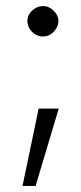

<svg xmlns="http://www.w3.org/2000/svg" viewBox="-20 -494 266 631"><path d="M54 117 107 -137H173L97 117ZM121 -374Q108 -374 96 -381Q84 -388 77 -400Q70 -412 70 -425Q70 -438 77 -449Q84 -460 96 -467Q108 -474 122 -474Q135 -474 146 -467Q157 -460 164.5 -449Q172 -438 172 -425Q172 -412 164.5 -400Q157 -388 146 -381Q135 -374 121 -374Z"/></svg>

Font: REM ExtraLight
Style: Regular
Weight: 250
Designer: Octavio Pardo
Foundry: Ashler Design
Version: Version 1.005;gftools[0.9.28]